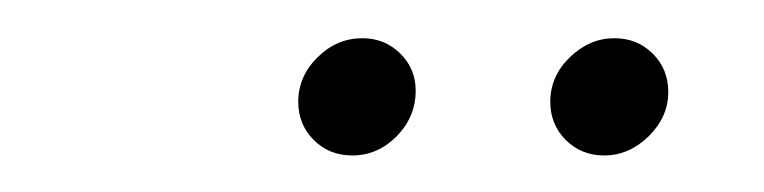

<svg xmlns="http://www.w3.org/2000/svg" viewBox="-20 -669 410 103"><path d="M275.2 -614.4Q275.2 -628.1 285.7 -638.3Q296.3 -648.5 309.6 -648.5Q321.9 -648.5 330.2 -640.2Q338.5 -631.9 338.5 -619.6Q338.5 -606.3 328 -595.9Q317.4 -585.6 304.1 -585.6Q291.9 -585.6 283.5 -593.9Q275.2 -602.2 275.2 -614.4ZM140 -614.4Q140 -628.1 150.4 -638.3Q160.7 -648.5 174.4 -648.5Q186.3 -648.5 194.6 -640.4Q203 -632.2 203 -620.4Q203 -606.3 192.8 -595.9Q182.6 -585.6 168.9 -585.6Q156.7 -585.6 148.3 -593.9Q140 -602.2 140 -614.4Z"/></svg>

Font: 26F Galaxy Sans Medium
Style: Italic
Weight: 500
Italic angle: -5°
Designer: C₂₉H₂₅N₃O₅
Version: Version 1.200